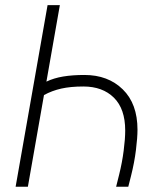

<svg xmlns="http://www.w3.org/2000/svg" viewBox="-20 -713 626 733"><path d="M423.3 0 435.1 -47.4Q446.3 -92.3 452.1 -137.5Q458 -182.6 458 -214.8Q458 -297.4 414.8 -340.1Q371.6 -382.8 298.3 -382.8Q249.5 -382.8 213.9 -374.8Q178.2 -366.7 147.9 -350.1L86.4 0H39.6L161.6 -693.4H208.5L157.2 -401.4Q185.5 -415 221.2 -420.9Q256.8 -426.8 302.2 -426.8Q392.6 -426.8 448.7 -371.8Q504.9 -316.9 504.9 -217.8Q504.9 -188 499 -140.4Q493.2 -92.8 480 -40.5L469.7 0Z"/></svg>

Font: Cascadia Mono PL ExtraLight
Style: Italic
Weight: 200
Italic angle: -10°
Monospace: yes
Designer: Aaron Bell
Foundry: Saja Typeworks
Version: Version 2404.023; ttfautohint (v1.8.4)